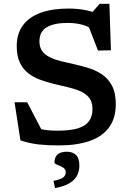

<svg xmlns="http://www.w3.org/2000/svg" viewBox="-20 -754 687 1010"><path d="M528.5 -666.5 454 -677 504.5 -734H555.5L563.5 -489.5L495.5 -488L439 -633.5L472 -596.5Q442 -616.5 408.8 -625Q375.5 -633.5 335 -633.5Q265.5 -633.5 226.5 -611Q187.5 -588.5 187.5 -536.5Q187.5 -505 202 -485.2Q216.5 -465.5 242 -453Q267.5 -440.5 300.5 -432.2Q333.5 -424 371 -416Q408 -407.5 446.5 -395.8Q485 -384 517.2 -362.2Q549.5 -340.5 569.2 -303Q589 -265.5 589 -206.5Q589 -131 553.2 -83Q517.5 -35 450.5 -12Q383.5 11 289.5 11Q230.5 11 183.2 5.8Q136 0.5 87.5 -15.5L56.5 -216H123L225.5 -20L113 -104.5Q156.5 -83.5 194 -75Q231.5 -66.5 282.5 -66.5Q346 -66.5 386.8 -78Q427.5 -89.5 447 -115Q466.5 -140.5 466.5 -181.5Q466.5 -217 449.2 -239.2Q432 -261.5 402.5 -274.2Q373 -287 337.2 -295.2Q301.5 -303.5 264 -312.5Q227 -321.5 192 -334.2Q157 -347 129 -368.5Q101 -390 84.5 -424.5Q68 -459 68 -511.5Q68 -576 100 -620Q132 -664 193 -686.5Q254 -709 340 -709Q392.5 -709 437.2 -699.2Q482 -689.5 528.5 -666.5ZM261.5 197.5Q300.5 189.5 313.2 179Q326 168.5 326 151.5Q326 139 317 131.5Q308 124 296.2 119.2Q284.5 114.5 275.5 110.2Q266.5 106 266.5 101Q266.5 74 282.5 59Q298.5 44 331.5 44Q361.5 44 379.5 61Q397.5 78 397.5 117.5Q397.5 142.5 387.2 165.8Q377 189 349.5 207.2Q322 225.5 269.5 235.5Z"/></svg>

Font: Newsreader 9pt Medium
Style: Regular
Weight: 500
Designer: Hugues Gentile
Foundry: Production Type
Version: Version 1.003